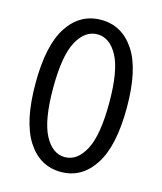

<svg xmlns="http://www.w3.org/2000/svg" viewBox="-113 -829 782 926"><g transform="rotate(15 277.5 -366.5)"><path d="M278 13Q173 13 111.5 -82Q50 -177 50 -369Q50 -560 111.5 -653Q173 -746 278 -746Q382 -746 444 -653Q506 -560 506 -369Q506 -177 444 -82Q382 13 278 13ZM278 -61Q340 -61 379 -134.5Q418 -208 418 -369Q418 -530 379 -602Q340 -674 278 -674Q216 -674 177 -602Q138 -530 138 -369Q138 -208 177 -134.5Q216 -61 278 -61Z"/></g></svg>

Font: Source Han Sans
Style: Regular
Weight: 400
Designer: Ryoko NISHIZUKA Ë•øÂ°öÊ∂ºÂ≠ê (kana, bopomofo & ideographs); Paul D. Hunt (Latin, Greek & Cyrillic); Sandoll Communicatio
Foundry: Adobe
Version: Version 2.004;hotconv 1.0.118;makeotfexe 2.5.65603